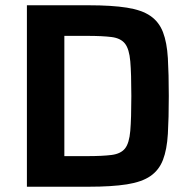

<svg xmlns="http://www.w3.org/2000/svg" viewBox="-20 -708 723 728"><path d="M82 0V-688H316Q404 -688 461 -679Q518 -670 550.5 -647.5Q583 -625 598 -586Q613 -547 616.5 -487.5Q620 -428 620 -344Q620 -260 616.5 -200.5Q613 -141 598 -102Q583 -63 550.5 -40.5Q518 -18 461 -9Q404 0 316 0ZM224 -116H308Q369 -116 403.5 -120.5Q438 -125 454 -145Q470 -165 474 -212Q478 -259 478 -344Q478 -429 474 -475.5Q470 -522 454 -542.5Q438 -563 403.5 -567.5Q369 -572 308 -572H224Z"/></svg>

Font: Saira SemiBold
Style: Regular
Weight: 600
Designer: Hector Gatti with collaboration of the Omnibus-Type team
Foundry: Omnibus-Type
Version: Version 1.100; ttfautohint (v1.8.3)